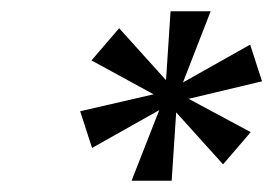

<svg xmlns="http://www.w3.org/2000/svg" viewBox="-20 -760 484 340"><path d="M213 -440 262 -565 143 -498 122 -563 252 -593 142 -653 191 -710 274 -618 282 -740H353L304 -614L423 -681L444 -616L314 -585L424 -526L375 -469L292 -561L284 -440Z"/></svg>

Font: Instrument Sans
Style: Italic
Weight: 400
Italic angle: -13°
Designer: Rodrigo Fuenzalida
Foundry: fragTYPE
Version: Version 1.000;gftools[0.9.28]